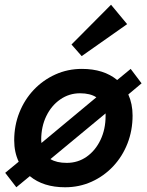

<svg xmlns="http://www.w3.org/2000/svg" viewBox="-20 -779 620 811"><path d="M49 12 2 -49 59 -96Q40 -136 40 -186Q40 -249 62 -304Q84 -359 123 -400Q162 -441 214 -464.5Q266 -488 326 -488Q418 -488 475 -441L532 -488L578 -427L522 -380Q540 -340 540 -291Q540 -228 518.5 -173Q497 -118 458 -76.5Q419 -35 367 -11.5Q315 12 255 12Q163 12 106 -35ZM154 -188Q154 -181 155 -175L387 -368Q361 -385 318 -385Q272 -385 234.5 -359Q197 -333 175.5 -288.5Q154 -244 154 -188ZM262 -91Q309 -91 346 -117Q383 -143 404.5 -188Q426 -233 426 -289Q426 -295 426 -300L193 -107Q219 -91 262 -91ZM325 -542 282 -591 449 -759 517 -677Z"/></svg>

Font: Sometype Mono
Style: Bold Italic
Weight: 700
Italic angle: -12°
Monospace: yes
Designer: Ryoichi Tsunekawa
Foundry: Dharma Type
Version: Version 1.000; ttfautohint (v1.8.3)